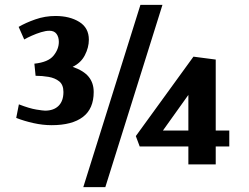

<svg xmlns="http://www.w3.org/2000/svg" viewBox="-20 -679 1027 793"><path d="M324 94 560 -659H651L415 94ZM193 -162Q157 -162 118.5 -170.5Q80 -179 47 -192L58 -248Q102 -231 130 -226.5Q158 -222 166 -222Q202 -222 222 -242Q242 -262 242 -299Q242 -329 224.5 -343Q207 -357 180.5 -361.5Q154 -366 127 -366L122 -416Q179 -422 201 -449Q223 -476 223 -506Q223 -526 213.5 -539Q204 -552 184 -552Q169 -552 149.5 -546Q130 -540 111 -531.5Q92 -523 80 -516L57 -568Q86 -585 126 -599Q166 -613 209 -613Q268 -613 307.5 -588.5Q347 -564 347 -515Q347 -483 330.5 -451Q314 -419 280 -403Q326 -387 346.5 -361.5Q367 -336 367 -299Q367 -230 322.5 -196Q278 -162 193 -162ZM653 -140H758V-287ZM758 0V-74H557L541 -117L779 -445L871 -433V-140H927V-74H871V0Z"/></svg>

Font: Manuale ExtraBold
Style: Regular
Weight: 800
Version: Version 1.002